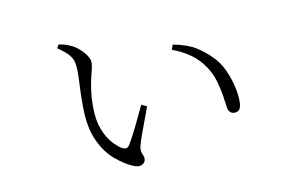

<svg xmlns="http://www.w3.org/2000/svg" viewBox="-58 -595 1116 703"><g transform="rotate(-10 500.0 -244.0)"><path d="M384 -5Q354 -18 321.5 -45.5Q289 -73 266.5 -121Q244 -169 243 -243Q242 -284 244 -319.5Q246 -355 246 -380Q246 -400 242.5 -414.5Q239 -429 227 -443Q215 -457 187 -476L194 -489Q207 -487 217.5 -484Q228 -481 236 -477Q251 -471 266.5 -458Q282 -445 292 -430Q302 -415 302 -403Q302 -393 298.5 -379Q295 -365 290.5 -346Q286 -327 282.5 -301.5Q279 -276 279 -243Q279 -193 292 -159Q305 -125 323.5 -104.5Q342 -84 358 -75Q366 -71 372.5 -72Q379 -73 384 -80Q401 -108 419.5 -146.5Q438 -185 454 -219L474 -210Q466 -186 455.5 -159Q445 -132 437 -109Q429 -86 426 -74Q422 -59 424 -50.5Q426 -42 429 -36Q432 -30 432 -22Q432 -9 419 -2Q406 5 384 -5ZM785 -131Q776 -131 769.5 -137Q763 -143 761 -156Q759 -173 755 -199Q751 -225 742.5 -254.5Q734 -284 717 -310Q696 -342 666.5 -363Q637 -384 599 -398L606 -416Q659 -406 690 -386.5Q721 -367 746 -341Q768 -319 782 -288.5Q796 -258 803.5 -226.5Q811 -195 811 -170Q811 -148 804.5 -139.5Q798 -131 785 -131Z"/></g></svg>

Font: Noto Serif JP ExtraLight
Style: Regular
Weight: 200
Designer: Ryoko NISHIZUKA  (kana & ideographs); Frank Grießhammer (Latin, Greek & Cyrillic); Wenlong ZHANG  (bopomofo); Sandoll Co
Foundry: Adobe
Version: Version 2.002-H1;hotconv 1.1.0;makeotfexe 2.6.0